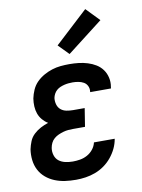

<svg xmlns="http://www.w3.org/2000/svg" viewBox="-88 -843 676 911"><g transform="rotate(-10 250.0 -387.0)"><path d="M204 8Q177 8 151.5 4.5Q126 1 102.5 -8.5Q79 -18 60 -34Q41 -50 29.5 -72Q18 -94 15 -120Q12 -146 16 -172Q20 -191 27.5 -209.5Q35 -228 50 -242Q65 -256 83 -265.5Q101 -275 120 -281Q105 -290 93.5 -303.5Q82 -317 76 -333.5Q70 -350 69 -369Q68 -388 71 -407Q75 -427 84 -447.5Q93 -468 108.5 -483.5Q124 -499 143.5 -510Q163 -521 183.5 -527.5Q204 -534 225 -536Q246 -538 267 -538Q290 -538 312 -535.5Q334 -533 355 -526.5Q376 -520 394 -509Q412 -498 424.5 -481Q437 -464 442 -442Q447 -420 443 -398Q443 -396 442.5 -394Q442 -392 442 -390H341Q342 -390 342 -391Q342 -392 342 -393Q344 -407 338 -419.5Q332 -432 320.5 -438.5Q309 -445 295 -447.5Q281 -450 267 -450Q257 -450 247 -449Q237 -448 227 -445.5Q217 -443 207.5 -439Q198 -435 190 -428Q182 -421 177 -411.5Q172 -402 170 -392Q168 -376 172.5 -360.5Q177 -345 188.5 -335.5Q200 -326 215.5 -323Q231 -320 247 -320H303L289 -232H232Q220 -232 208 -231Q196 -230 184 -226.5Q172 -223 160.5 -218Q149 -213 139 -204.5Q129 -196 123.5 -184.5Q118 -173 116 -161Q113 -143 118.5 -125.5Q124 -108 137 -98Q150 -88 167.5 -84Q185 -80 204 -80Q221 -80 239 -83Q257 -86 273.5 -95Q290 -104 302 -119Q314 -134 318 -152H418Q414 -128 403.5 -106Q393 -84 377 -64.5Q361 -45 340.5 -30.5Q320 -16 297 -7.5Q274 1 250.5 4.5Q227 8 204 8ZM277 -585 228 -635 387 -782 449 -718Z"/></g></svg>

Font: Iosevka Curly Semibold Oblique
Style: Regular
Weight: 600
Italic angle: -9°
Monospace: yes
Designer: Belleve Invis
Foundry: Belleve Invis
Version: Version 11.1.0; ttfautohint (v1.8.3)